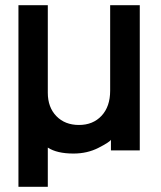

<svg xmlns="http://www.w3.org/2000/svg" viewBox="-20 -569 620 739"><path d="M51 -549H164V-212Q164 -156 197 -122Q230 -88 284 -88Q338 -88 371 -123.5Q404 -159 404 -220V-549H518V10H407V-31Q402 -22 359 0Q316 22 263 22Q199 22 164 -1V150H51Z"/></svg>

Font: BLUETTI 2.0 Medium
Style: Italic
Weight: 500
Designer: Stijn de Vries
Foundry: tokotype
Version: Version 2.005;October 31, 2023;FontCreator 14.0.0.2814 64-bi